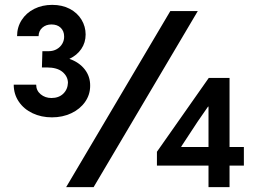

<svg xmlns="http://www.w3.org/2000/svg" viewBox="-20 -765 1055 785"><path d="M36.1 -418.9H127.9Q127.9 -395 146.2 -379.6Q164.6 -364.3 190.4 -364.3Q220.2 -364.3 238.5 -381.8Q256.8 -399.4 257.8 -426.8Q257.3 -452.6 235.6 -470.9Q213.9 -489.3 170.9 -489.3H151.4L153.3 -555.7H178.7Q197.8 -555.7 212.4 -564.2Q227.1 -572.8 234.9 -586.7Q242.7 -600.6 242.2 -616.2Q242.2 -637.7 228.3 -651.4Q214.4 -665 190.4 -665Q168 -665 153.1 -651.9Q138.2 -638.7 137.7 -617.2H49.8Q49.8 -653.8 68.6 -683.1Q87.4 -712.4 120.1 -728.8Q152.8 -745.1 193.4 -745.1Q234.4 -745.1 265.4 -728.8Q296.4 -712.4 313.2 -684.6Q330.1 -656.7 330.1 -624Q330.1 -590.8 312.3 -564.7Q294.4 -538.6 263.7 -524.4Q303.2 -510.7 326.2 -481.7Q349.1 -452.6 348.6 -414.1Q348.6 -377.9 327.9 -348.4Q307.1 -318.8 271.5 -302Q235.8 -285.2 192.4 -285.2Q148.9 -285.2 113.3 -302Q77.6 -318.8 56.9 -349.4Q36.1 -379.9 36.1 -418.9ZM676.3 -719.7H788.6L362.8 0H250.5ZM832.5 -87.9H621.6V-144.5L833.5 -446.3H918.5V-164.1H977.1V-87.9H918.5V0H832.5ZM832.5 -164.1V-329.1H830.6L788.6 -268.6L721.2 -166V-164.1Z"/></svg>

Font: Reddit Sans Chocolate SemiBold
Style: Regular
Weight: 600
Designer: Stephen Hutchings
Foundry: Reddit
Version: Version 1.011